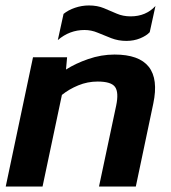

<svg xmlns="http://www.w3.org/2000/svg" viewBox="-20 -684 628 704"><path d="M443 -534Q414 -534 388 -544Q362 -554 338.5 -564Q315 -574 290 -574Q235 -574 192 -537L213 -633Q230 -647 255 -655.5Q280 -664 306 -664Q337 -664 361 -654Q385 -644 408 -634Q431 -624 459 -624Q515 -624 550 -662L529 -566Q517 -553 494 -543.5Q471 -534 443 -534ZM1 0 101 -474H226L222 -429Q256 -451 303.5 -467.5Q351 -484 400 -484Q580 -484 542 -304L478 0H343L406 -297Q416 -345 402 -365Q388 -385 338 -385Q301 -385 267 -371Q233 -357 207 -336L136 0Z"/></svg>

Font: Kanit Medium
Style: Italic
Weight: 500
Italic angle: -12°
Designer: Katatrad Team
Foundry: CadsonDemak
Version: Version 2.000; ttfautohint (v1.8.3)